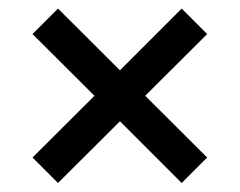

<svg xmlns="http://www.w3.org/2000/svg" viewBox="-20 -598 546 437"><path d="M112 -181.5 54 -239.5 195 -380 54 -520.5 112 -578.5 253 -438 393.5 -578.5 451.5 -520.5 310.5 -380 451.5 -239.5 393.5 -181.5 253 -322Z"/></svg>

Font: Encode Sans Medium
Style: Regular
Weight: 500
Designer: Multiple Designers
Foundry: Impallari Type
Version: Version 2.000